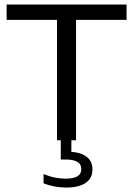

<svg xmlns="http://www.w3.org/2000/svg" viewBox="-20 -615 584 842"><path d="M230 0V-528H9V-595H535V-528H313.5V0ZM271.5 207.5Q245.5 207.5 219.5 202.8Q193.5 198 171 189V148.5Q198.5 159.5 222.2 164Q246 168.5 268.5 168.5Q301 168.5 318.8 158.5Q336.5 148.5 336.5 126.5Q336.5 104.5 318.8 94.5Q301 84.5 268 84.5H246.5V-10H293V68.5L276.5 50.5Q328 50.5 356.8 70.2Q385.5 90 385.5 128.5Q385.5 167 355.5 187.2Q325.5 207.5 271.5 207.5Z"/></svg>

Font: Encode Sans SC SemiExpanded
Style: Regular
Weight: 400
Width: 6
Designer: Multiple Designers
Foundry: Impallari Type
Version: Version 3.002